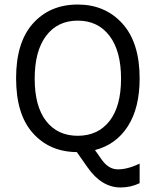

<svg xmlns="http://www.w3.org/2000/svg" viewBox="-20 -660 692 847"><path d="M596 62V148Q557 167 512 167Q428 167 366 78L319 11Q198 10 124 -74Q51 -156 51 -315Q51 -473 125 -556Q200 -640 323 -640Q444 -640 520 -556Q596 -472 596 -314Q596 -184 544 -103Q492 -22 399 2L430 46Q460 87 499 87Q540 88 596 62ZM463 -502Q412 -569 323 -569Q234 -569 183.5 -502Q133 -435 133 -313Q133 -191 183.5 -126Q234 -61 323 -61Q412 -61 463 -126Q514 -191 514 -313Q514 -435 463 -502Z"/></svg>

Font: Karla Neue
Style: Regular
Weight: 400
Designer: Jonathan Pinhorn
Foundry: PYRS Fontlab Ltd. / Made with FontLab
Version: Version 1.000;PS 001.001;hotconv 1.0.56